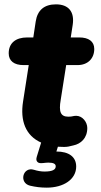

<svg xmlns="http://www.w3.org/2000/svg" viewBox="-20 -664 464 882"><path d="M274 11C288 11 299 9 317 4C351 -3 381 -29 381 -76C381 -103 359 -132 330 -132C315 -132 314 -128 294 -128C259 -128 249 -149 259 -206L284 -365H336C384 -365 413 -396 413 -439C413 -474 387 -492 344 -492H305L314 -550C323 -610 295 -644 237 -644C184 -644 152 -618 144 -565L133 -492H105C52 -492 20 -466 20 -419C20 -384 45 -365 88 -365H112L86 -198C72 -110 97 -41 169 -9L149 56C146 66 146 74 152 80C158 86 166 86 178 85C188 84 195 83 202 83C226 83 236 89 236 100C236 116 220 124 184 124C169 124 152 121 136 116C85 100 65 176 118 189C144 195 167 198 195 198C272 198 330 160 330 101C330 57 297 32 239 32L246 10Z"/></svg>

Font: SN Pro Heavy
Style: Italic
Weight: 800
Italic angle: -9°
Designer: Tobias Whetton
Foundry: Supernotes
Version: Version 1.001;Glyphs 3.2 (3249)